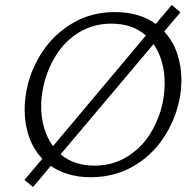

<svg xmlns="http://www.w3.org/2000/svg" viewBox="-20 -713 783 779"><path d="M716 -388Q716 -346 707 -304Q689 -221 641 -150Q593 -79 517.5 -36.5Q442 6 348 6Q253 6 186 -40L114 46L79 17L152 -69Q116 -106 98 -157.5Q80 -209 80 -268Q80 -310 89 -353Q106 -435 154 -506Q202 -577 277 -620.5Q352 -664 446 -664Q545 -664 612 -616L677 -693L712 -663L646 -585Q681 -548 698.5 -497Q716 -446 716 -388ZM147 -282Q147 -236 159 -194.5Q171 -153 195 -120L572 -569Q518 -617 432 -617Q359 -617 301.5 -582Q244 -547 207.5 -489Q171 -431 156 -362Q147 -322 147 -282ZM648 -374Q648 -470 603 -534L226 -87Q280 -41 363 -41Q436 -41 494 -76Q552 -111 588.5 -169Q625 -227 640 -296Q648 -338 648 -374Z"/></svg>

Font: Ysabeau Infant Semilight
Style: Italic
Weight: 300
Italic angle: -12°
Designer: Christian Thalmann (Catharsis Fonts)
Version: Version 0.003